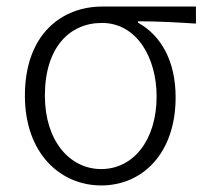

<svg xmlns="http://www.w3.org/2000/svg" viewBox="-20 -553 631 586"><path d="M289 13C414 13 516 -84 516 -256C516 -365 473 -444 401 -484V-488C462 -488 516 -485 578 -481V-533H292C169 -533 56 -449 56 -261C56 -85 164 13 289 13ZM289 -37C192 -37 117 -124 117 -261C117 -409 193 -483 291 -483C398 -483 458 -376 458 -259C458 -124 386 -37 289 -37Z"/></svg>

Font: Noto Sans CJK KR Light
Style: Regular
Weight: 300
Designer: Ryoko NISHIZUKA (kana & ideographs); Paul D. Hunt (Latin, Greek & Cyrillic); Wenlong ZHANG (bopomofo); Sandoll Communica
Foundry: Adobe Systems Incorporated
Version: Version 1.004;PS 1.004;hotconv 1.0.82;makeotf.lib2.5.63406